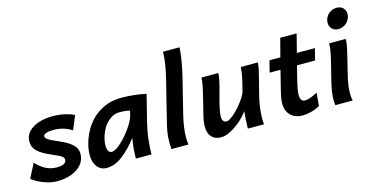

<svg xmlns="http://www.w3.org/2000/svg" viewBox="-78 -1153 2999 1544"><g transform="rotate(-15 1421.5 -381.0)"><path d="M315.4 -394.5Q278.3 -394.5 255.6 -386.2Q232.9 -377.9 232.9 -362.8Q232.9 -352.1 244.1 -342Q255.4 -332 277.1 -321Q298.8 -310.1 339.4 -293Q409.7 -262.7 443.8 -230.2Q478 -197.8 478 -153.8Q478 -103.5 447 -65.9Q416 -28.3 362.5 -8.1Q309.1 12.2 243.2 12.2Q202.6 12.2 161.4 0.2Q120.1 -11.7 87.2 -29.1Q54.2 -46.4 35.2 -63L96.2 -181.2Q128.9 -143.6 171.9 -119.9Q214.8 -96.2 268.1 -96.2Q346.7 -96.2 346.7 -140.6Q346.7 -152.3 338.6 -160.9Q330.6 -169.4 310.3 -179.9Q290 -190.4 244.6 -210Q173.3 -240.2 139.6 -273.4Q106 -306.6 106 -352.5Q106 -402.3 138.9 -436.3Q171.9 -470.2 224.6 -486.6Q277.3 -502.9 337.4 -502.9Q393.1 -502.9 440.9 -491.7Q488.8 -480.5 516.6 -464.8L469.2 -349.6Q442.4 -369.1 402.6 -381.8Q362.8 -394.5 315.4 -394.5Z M907.7 -131.3 913.6 -168.9Q856.9 -92.8 789.8 -40.3Q722.7 12.2 653.3 12.2Q621.6 12.2 597.4 -4.4Q573.2 -21 560.1 -52Q546.9 -83 546.9 -126Q546.9 -165 558.1 -209.5Q578.1 -290 624.8 -356.4Q671.4 -422.9 744.6 -462.9Q817.9 -502.9 912.1 -502.9Q964.4 -502.9 1020.3 -496.8Q1076.2 -490.7 1116.2 -481L1060.1 -256.3Q1043 -187 1035.6 -118.9Q1028.3 -50.8 1028.3 0H898.4Q898.4 -27.3 900.6 -63.2Q902.8 -99.1 907.7 -131.3ZM869.6 -394.5Q823.2 -394.5 786.1 -366.9Q749 -339.4 725.6 -296.4Q702.1 -253.4 693.4 -207Q689 -185.1 689 -165.5Q689 -136.7 698.2 -119.6Q707.5 -102.5 726.1 -102.5Q755.9 -102.5 804.4 -146.7Q853 -190.9 894.3 -250.5Q935.5 -310.1 944.8 -350.6L952.6 -384.8Q916.5 -394.5 869.6 -394.5Z M1429.7 -534.7 1359.4 -251.5Q1331.5 -138.7 1331.5 -59.1Q1331.5 -28.8 1335.9 0H1194.3Q1191.9 -36.6 1191.9 -56.6Q1191.9 -105.5 1199.2 -146.2Q1206.5 -187 1219.7 -238.3L1293.5 -534.7Q1331.5 -686 1331.5 -773.9H1468.3Q1468.3 -735.4 1456.8 -666.3Q1445.3 -597.2 1429.7 -534.7Z M1839.4 -144Q1816.4 -109.9 1775.6 -73.2Q1734.9 -36.6 1689 -12.2Q1643.1 12.2 1605.5 12.2Q1556.6 12.2 1528.3 -17.8Q1500 -47.9 1500 -104.5Q1500 -145.5 1512.7 -195.8L1548.3 -338.4Q1561 -388.7 1567.1 -420.4Q1573.2 -452.1 1577.1 -493.2H1717.3Q1713.9 -440.4 1687.5 -347.7Q1673.8 -300.3 1659.4 -240.5Q1645 -180.7 1645 -150.4Q1645 -125 1654.5 -112.5Q1664.1 -100.1 1681.6 -100.1Q1701.2 -100.1 1737.8 -130.6Q1774.4 -161.1 1810.3 -206.1Q1846.2 -251 1863.8 -290.5Q1886.2 -377 1893.8 -415.8Q1901.4 -454.6 1904.3 -493.2H2045.4Q2045.4 -469.2 2036.9 -430.9Q2028.3 -392.6 2010.3 -323.7Q2003.9 -299.3 1997.3 -273.9Q1990.7 -248.5 1984.4 -222.2Q1974.1 -179.7 1968.3 -133.3Q1962.4 -86.9 1962.4 -48.8Q1962.4 -17.6 1964.8 0H1830.6Q1830.6 -22.9 1833.3 -72Q1835.9 -121.1 1839.4 -144Z M2286.1 12.2Q2245.1 12.2 2214.1 -3.7Q2183.1 -19.5 2166 -50Q2148.9 -80.6 2148.9 -123.5Q2148.9 -141.1 2151.9 -160.2Q2160.2 -210.4 2206.5 -389.2H2116.2L2140.6 -485.8H2231.4L2271 -638.2H2407.7L2368.7 -485.8H2519L2494.6 -389.2H2343.8Q2306.2 -243.2 2299.3 -202.6Q2294.9 -177.2 2294.9 -155.3Q2294.9 -128.4 2304.2 -114Q2313.5 -99.6 2335.4 -99.6Q2370.6 -99.6 2439 -135.7L2429.7 -26.9Q2392.6 -6.8 2354.2 2.7Q2315.9 12.2 2286.1 12.2Z M2772.5 -753.9Q2803.7 -753.9 2823.5 -734.4Q2843.3 -714.8 2843.3 -685.1Q2843.3 -658.2 2829.6 -635Q2815.9 -611.8 2792.5 -598.1Q2769 -584.5 2740.2 -584.5Q2709 -584.5 2689.5 -604.5Q2669.9 -624.5 2669.9 -654.8Q2669.9 -681.2 2683.6 -704.1Q2697.3 -727.1 2720.7 -740.5Q2744.1 -753.9 2772.5 -753.9ZM2746.6 -325.2 2731.9 -266.6 2710 -174.8Q2705.1 -152.3 2700.9 -121.8Q2696.8 -91.3 2696.8 -61.5Q2696.8 -27.3 2703.1 0H2559.1Q2555.7 -18.6 2555.7 -43Q2555.7 -105.5 2576.7 -190.4L2595.7 -267.1L2603 -296.4Q2620.6 -364.7 2629.9 -410.2Q2639.2 -455.6 2639.2 -493.2H2777.8Q2776.9 -459.5 2769.3 -422.1Q2761.7 -384.8 2746.6 -325.2Z"/></g></svg>

Font: Lesson One
Style: Bold Italic
Weight: 700
Italic angle: -14°
Designer: But Ko, Victor Gaultney, Annie Olsen, Julie Remington, Don Collingsworth, Eric Hays, Becca Hirsbrunner
Version: Version 1.100